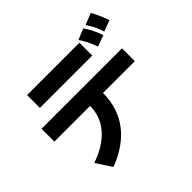

<svg xmlns="http://www.w3.org/2000/svg" viewBox="-202 -1006 1365 1365"><g transform="rotate(-45 481.0 -323.5)"><path d="M846 -606Q838 -637 824 -666Q810 -695 785 -733L872 -768Q906 -707 930 -637Q888 -623 846 -606ZM674 -694 757 -728Q781 -691 795.5 -662Q810 -633 824 -593L739 -562Q725 -604 710.5 -632.5Q696 -661 674 -694ZM139 -675H665V-546H139ZM212 121 152 30 136 4Q264 -40 332.5 -119Q401 -198 401 -304H42V-433H851V-304H531Q531 -155 450 -47Q369 61 212 121Z"/></g></svg>

Font: Gmarket Sans TTF Bold
Style: Regular
Weight: 700
Designer: Creative Director : Sungho Lee; Art Director : Kiwoong Choi; Project Manager : Sori Yang, Jongwook Yoon; Font Designer :
Foundry: Sandoll Inc.
Version: Version 1.000;hotconv 1.0.109;makeotfexe 2.5.65596